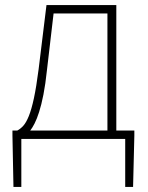

<svg xmlns="http://www.w3.org/2000/svg" viewBox="-20 -547 581 756"><path d="M165 -272Q159 -215 151 -174.5Q143 -134 134 -106Q125 -78 116 -60.5Q107 -43 99 -33H403V-494H191ZM509 -33V-13L504 189H473V0H64V189H33L29 -13V-33H48Q60 -39 71.5 -51.5Q83 -64 93.5 -90Q104 -116 113.5 -160Q123 -204 132 -274L163 -527H438V-33Z"/></svg>

Font: SpoqaHanSans
Style: Thin
Weight: 250
Designer: [Spoqa Han Sans] Dong-huui Kim \uAE40 \uB3D9 \uD718   [Noto Sans] Ryoko NISHIZUKA \u897F \u585A \u6DBC \u5B50  (kana & i
Foundry: Spoqa (http://bi.spoqa.com)
Version: Version 1.004;PS 1.004;hotconv 1.0.82;makeotf.lib2.5.63406